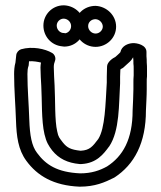

<svg xmlns="http://www.w3.org/2000/svg" viewBox="-20 -697 606 721"><path d="M33 -419C33 -359 38 -306 40 -245C42 -185 48 -135 79 -93C120 -37 181 0 279 4C337 4 373 -12 409 -30C485 -79 528 -161 528 -282C529 -308 531 -335 531 -362V-386C531 -396 531 -404 532 -410V-437C532 -446 532 -452 531 -463C531 -469 531 -477 530 -486V-502C530 -528 495 -536 478 -535C461 -534 437 -525 432 -501C430 -499 428 -496 422 -491L413 -483C404 -479 382 -464 382 -447L381 -409V-387C376 -306 375 -216 349 -175C328 -147 317 -133 284 -131H282C246 -135 232 -142 216 -162C204 -178 199 -182 195 -203C185 -244 188 -322 185 -376C184 -398 182 -424 182 -444C182 -448 182 -451 183 -457L187 -470C190 -479 186 -492 176 -498C149 -514 101 -524 59 -512C50 -509 42 -500 41 -490L38 -462C34 -448 33 -432 33 -419ZM83 -419C83 -431 84 -441 87 -449C88 -451 88 -454 88 -455L89 -467C105 -468 122 -465 134 -462C133 -456 132 -451 132 -444C132 -420 134 -396 135 -374C138 -324 135 -244 147 -193C154 -163 163 -149 176 -132C201 -101 234 -85 279 -81H286C343 -84 369 -119 389 -146L390 -147C430 -207 426 -305 431 -384V-409L432 -436C436 -440 440 -440 444 -444L456 -455C462 -461 472 -467 480 -482V-480C481 -476 481 -469 481 -461V-458C482 -452 482 -446 482 -437V-414C481 -403 481 -396 481 -386V-362C481 -337 479 -310 478 -282C478 -173 441 -110 382 -72C355 -57 324 -46 281 -46C195 -50 152 -78 119 -123C99 -149 92 -189 90 -247C88 -310 83 -361 83 -419ZM143 -601C143 -561 172 -527 213 -523C214 -523 218 -522 221 -522C265 -522 297 -558 297 -599C297 -642 263 -675 221 -677H219C177 -677 143 -643 143 -601ZM193 -601C193 -615 205 -627 219 -627H220C235 -626 247 -614 247 -599C247 -585 237 -574 225 -572C222 -573 221 -573 219 -573C206 -573 193 -585 193 -601ZM261 -599C261 -556 296 -521 339 -521C380 -521 416 -554 416 -597C416 -639 381 -673 339 -675C295 -675 261 -642 261 -599ZM311 -599C311 -614 323 -625 339 -625C354 -624 366 -611 366 -597C366 -584 354 -571 339 -571C324 -571 311 -584 311 -599Z"/></svg>

Font: Hussar Pisanka
Style: Out
Weight: 400
Designer: Robert Jablonski
Foundry: Cannot Into Space Fonts
Version: Version 1.070